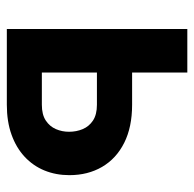

<svg xmlns="http://www.w3.org/2000/svg" viewBox="-23 -545 568 562"><g transform="rotate(90 261.0 -264.0)"><path d="M147.5 -366.7H286.6Q352.1 -366.7 398.2 -343.5Q444.3 -320.3 468.5 -278.8Q492.7 -237.3 492.7 -183.1Q492.7 -143.6 479 -110.1Q465.3 -76.7 438.7 -52Q412.1 -27.3 374 -13.7Q335.9 0 286.6 0H64.9V-528.3H192.4V-102.5H286.6Q315.4 -102.5 332.8 -114Q350.1 -125.5 357.9 -143.6Q365.7 -161.6 365.7 -182.1Q365.7 -203.6 357.9 -222.2Q350.1 -240.7 332.8 -252.2Q315.4 -263.7 286.6 -263.7H147.5Z"/></g></svg>

Font: Roboto SemiCondensed SemiBold
Style: Regular
Weight: 600
Width: 4
Designer: Christian Robertson
Foundry: Google
Version: Version 3.009; 2024